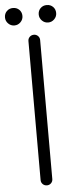

<svg xmlns="http://www.w3.org/2000/svg" viewBox="-61 -933 379 964"><g transform="rotate(-5 128.0 -451.0)"><path d="M165 -29Q165 -17 156.5 -8.5Q148 0 136 0Q123 0 114.5 -8.5Q106 -17 106 -29V-730Q106 -742 114.5 -750.5Q123 -759 136 -759Q148 -759 156.5 -750.5Q165 -742 165 -730ZM257 -858Q257 -840 244 -827Q231 -814 213 -814Q195 -814 182 -827Q169 -840 169 -858Q169 -877 181.5 -889.5Q194 -902 213 -902Q232 -902 244.5 -889.5Q257 -877 257 -858ZM87 -858Q87 -840 74 -827Q61 -814 43 -814Q25 -814 12 -827Q-1 -840 -1 -858Q-1 -877 11.5 -889.5Q24 -902 43 -902Q62 -902 74.5 -889.5Q87 -877 87 -858Z"/></g></svg>

Font: Hanken Light
Style: Light
Weight: 300
Designer: Alfredo Marco Pradil
Foundry: Hanken Design Co.
Version: Version 2.06 2014